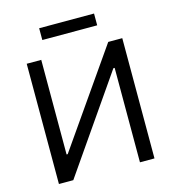

<svg xmlns="http://www.w3.org/2000/svg" viewBox="-129 -1016 1013 1122"><g transform="rotate(-15 377.0 -454.5)"><path d="M87.9 -727.5H175.8V-155.3H182.6L581.1 -727.5H666V0H578.1V-571.3H570.3L174.8 0H87.9ZM543.9 -909.2V-837.9H211.9V-909.2Z"/></g></svg>

Font: Inter V
Style: 
Weight: 400
Designer: Rasmus Andersson
Foundry: rsms
Version: Version 4.000;git-a3f224843